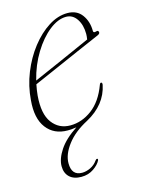

<svg xmlns="http://www.w3.org/2000/svg" viewBox="-99 -486 539 736"><g transform="rotate(-15 170.5 -118.0)"><path d="M209.5 147.5Q202 163.5 181 178Q160 192.5 132 192.5Q102 192.5 85.2 176.8Q68.5 161 68.5 133.5Q68.5 104.5 91.2 70Q114 35.5 162 4Q149.5 6 141.5 6.5Q133.5 7 127 7Q73 7 43.5 -31.8Q14 -70.5 20.5 -141.5Q24.5 -196.5 45 -247.8Q65.5 -299 97.2 -339.8Q129 -380.5 166.2 -404.2Q203.5 -428 241.5 -428Q279 -428 298.8 -401Q318.5 -374 318.5 -336.5Q318.5 -327.5 330.5 -331.5Q339.5 -334.5 340.5 -325.5Q341 -320 333 -316Q290 -297.5 240.5 -275.8Q191 -254 142.8 -232.8Q94.5 -211.5 56.5 -195Q52 -173.5 50 -152Q44 -80 70.5 -44.5Q97 -9 142 -9Q188 -9 228.2 -39Q268.5 -69 291 -130Q293.5 -137 297.5 -137Q302.5 -137 301.5 -127.5Q286 -52 208 -9.5Q154.5 18.5 125.8 56.5Q97 94.5 97 129.5Q97 178 138.5 178Q155 178 172 169.8Q189 161.5 199.5 146.5Q203 141 207.5 141Q211.5 142 209.5 147.5ZM233 -415.5Q200.5 -415.5 166 -388.2Q131.5 -361 102.8 -314.2Q74 -267.5 59.5 -209Q108.5 -230.5 171.5 -258.2Q234.5 -286 289 -310.5Q290 -318 290.5 -322.5Q291 -327 291 -332Q291 -368 275 -391.8Q259 -415.5 233 -415.5Z"/></g></svg>

Font: Fraunces 144pt S050 Thin
Style: Italic
Weight: 100
Italic angle: -16°
Version: Version 1.000; ttfautohint (v1.8.3)